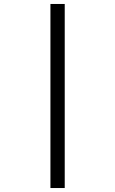

<svg xmlns="http://www.w3.org/2000/svg" viewBox="-20 -812 580 967"><path d="M234 -792H306V135H234Z"/></svg>

Font: uoriya05
Style: Book
Weight: 400
Designer: Jelle Bosma - Monotype Design Team
Foundry: Monotype Imaging Inc.
Version: Version 2.003